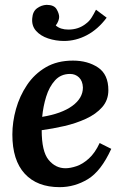

<svg xmlns="http://www.w3.org/2000/svg" viewBox="-20 -761 512 792"><path d="M281 -511Q342 -511 384.5 -482.5Q427 -454 427 -389Q427 -348 401.5 -319Q376 -290 334.5 -271Q293 -252 245 -241Q197 -230 152 -224Q152 -136 180.5 -101.5Q209 -67 250 -67Q270 -67 295.5 -75.5Q321 -84 346.5 -107Q372 -130 391 -171L439 -147Q397 -55 342.5 -22Q288 11 226 11Q133 11 82 -44.5Q31 -100 31 -206Q31 -258 46 -311.5Q61 -365 91.5 -410.5Q122 -456 169 -483.5Q216 -511 281 -511ZM269 -456Q231 -456 207 -429.5Q183 -403 170.5 -362.5Q158 -322 154 -279Q234 -292 278 -324Q322 -356 322 -400Q321 -427 306 -441.5Q291 -456 269 -456ZM244 -592Q210 -592 178.5 -602.5Q147 -613 128.5 -634Q110 -655 113 -686Q115 -714 133 -727Q151 -740 172 -741Q203 -741 213.5 -723Q224 -705 224 -691Q224 -684 220.5 -674.5Q217 -665 210 -656Q229 -639 262 -639Q304 -639 334 -663Q348 -673 357.5 -688Q367 -703 376 -721L420 -688Q384 -640 338.5 -616Q293 -592 244 -592Z"/></svg>

Font: Lora SemiBold
Style: Italic
Weight: 600
Italic angle: -3°
Designer: Olga Karpushina, Alexei Vanyashin (Cyrillic)
Foundry: Cyreal
Version: Version 3.011; ttfautohint (v1.8.4.7-5d5b)